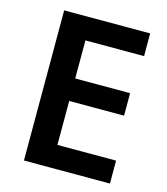

<svg xmlns="http://www.w3.org/2000/svg" viewBox="-107 -798 768 882"><g transform="rotate(15 276.5 -357.0)"><path d="M89 0V-714H498V-606H219V-425H480V-318H219V-109H498V0Z"/></g></svg>

Font: Noto Sans Symbols SemiBold
Style: Regular
Weight: 600
Version: Version 2.002